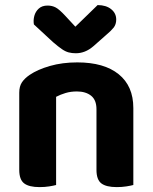

<svg xmlns="http://www.w3.org/2000/svg" viewBox="-20 -746 615 773"><path d="M516.8 -311.1V-216.7H368.4V-306.3Q368.4 -343.3 346.8 -360.6Q325.2 -377.8 289.6 -377.8Q264.8 -377.8 244.1 -371.6Q223.4 -365.4 205.9 -356.2V-216.7H57.5V-372.8Q57.5 -398.3 68.3 -414.5Q79.1 -430.6 99.3 -444.4Q131.4 -466.2 181.2 -480.5Q231.1 -494.8 291.2 -494.8Q398.9 -494.8 457.8 -447.2Q516.8 -399.6 516.8 -311.1ZM57.5 -262.6H205.9V-1.2Q196.4 1.5 178.4 4.4Q160.4 7.3 139.3 7.3Q97 7.3 77.3 -7.7Q57.5 -22.6 57.5 -62.2ZM368.4 -262.6H516.8V-1.2Q507.2 1.5 489.1 4.4Q471 7.3 450.2 7.3Q407.6 7.3 388 -7.7Q368.4 -22.6 368.4 -62.2ZM243 -682.1 283.4 -638.5 373 -725.6Q407.4 -725.4 427.6 -709Q447.9 -692.7 447.9 -667.3Q447.9 -647.9 437.5 -634.7Q427 -621.6 405.4 -603.5L356.1 -560Q339.2 -545.4 321.6 -538.5Q304 -531.6 285.5 -531.6Q269.6 -531.6 256.6 -535Q243.5 -538.4 229.2 -548.2Q214.8 -558 193.2 -576.6L116.5 -647.6Q113.5 -664.4 118.2 -682.1Q123 -699.7 136.2 -711.6Q149.4 -723.6 171.6 -723.6Q189.9 -723.6 204.5 -715.8Q219 -708 243 -682.1Z"/></svg>

Font: Baloo Paaji 2
Style: Regular
Weight: 400
Designer: Shuchita Grover, Noopur Datye and Ek Type
Foundry: Ek Type
Version: Version 1.700